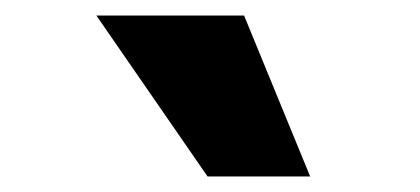

<svg xmlns="http://www.w3.org/2000/svg" viewBox="-20 -785 540 247"><path d="M104 -558ZM247 -558 104 -765H294L379 -558Z"/></svg>

Font: Winston Black
Style: Italic
Weight: 900
Italic angle: -9°
Designer: Original fonts by Vernon Adams / Changes by Cristiano Sobral
Foundry: VOriginal fonts by Vernon Adams / Changes by Cristiano Sobral
Version: Version 2.503;July 17, 2020;FontCreator 13.0.0.2655 64-bit